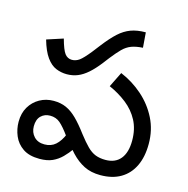

<svg xmlns="http://www.w3.org/2000/svg" viewBox="-108 -829 927 945"><g transform="rotate(15 355.5 -356.5)"><path d="M197 -425Q168 -425 141.5 -436Q115 -447 93 -477.5Q71 -508 55 -564L138 -591Q153 -536 167 -518Q181 -500 203 -500Q223 -500 240.5 -512.5Q258 -525 290 -565L321 -605Q355 -649 383.5 -675Q412 -701 444 -713Q476 -725 520 -725L526 -648Q491 -646 467.5 -637Q444 -628 424.5 -608.5Q405 -589 379 -556L356 -526Q328 -490 303 -468Q278 -446 252.5 -435.5Q227 -425 197 -425ZM485 12Q437 12 401.5 -6Q366 -24 336 -56Q306 -88 273 -131Q244 -171 223 -189Q202 -207 172 -207Q144 -207 125.5 -189Q107 -171 107 -136Q107 -105 126.5 -84Q146 -63 180 -63Q214 -63 236.5 -83Q259 -103 275 -141L328 -81Q309 -54 288 -33Q267 -12 240.5 0Q214 12 175 12Q122 12 90 -10Q58 -32 43.5 -66.5Q29 -101 29 -138Q29 -182 48 -214Q67 -246 99 -264Q131 -282 170 -282Q206 -282 234 -269.5Q262 -257 289 -230.5Q316 -204 348 -161Q375 -126 396 -105Q417 -84 439 -75.5Q461 -67 490 -67Q540 -67 566.5 -99.5Q593 -132 593 -193Q593 -251 570 -294.5Q547 -338 507 -369.5Q467 -401 417 -423L455 -500Q517 -474 567 -430Q617 -386 646.5 -327.5Q676 -269 676 -198Q676 -132 653.5 -85Q631 -38 588.5 -13Q546 12 485 12Z"/></g></svg>

Font: utelugu25
Style: Book
Weight: 400
Designer: Jelle Bosma - Monotype Design Team
Foundry: Monotype Imaging Inc.
Version: Version 2.003